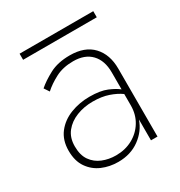

<svg xmlns="http://www.w3.org/2000/svg" viewBox="-144 -679 739 790"><g transform="rotate(-30 225.0 -284.5)"><path d="M62 -550V-579H412V-550ZM92 -382 76 -406Q101 -428 140.5 -449Q180 -470 237 -470Q308 -470 345.5 -430Q383 -390 383 -323V0H352V-99Q336 -52 293.5 -21Q251 10 192 10Q151 10 116 -5Q81 -20 59 -51.5Q37 -83 37 -132Q37 -182 63 -215.5Q89 -249 131.5 -265.5Q174 -282 222 -282Q273 -282 304 -269Q335 -256 352 -242V-323Q352 -379 322 -410.5Q292 -442 237 -442Q188 -442 152 -423Q116 -404 92 -382ZM68 -135Q68 -93 86 -67.5Q104 -42 133.5 -30Q163 -18 197 -18Q241 -18 276 -37Q311 -56 331.5 -89.5Q352 -123 352 -166V-220Q330 -236 298 -247Q266 -258 224 -258Q182 -258 146.5 -244Q111 -230 89.5 -203Q68 -176 68 -135Z"/></g></svg>

Font: Jost* Thin
Style: Regular
Weight: 200
Version: Version 3.7